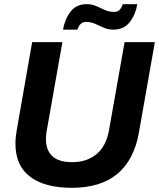

<svg xmlns="http://www.w3.org/2000/svg" viewBox="-20 -888 762 920"><path d="M324 12Q195 12 124.5 -41Q54 -94 54 -200Q54 -230 60 -263L134 -686H279L204 -262Q203 -258 201.5 -245Q200 -232 200 -223Q200 -168 231 -139.5Q262 -111 326 -111Q396 -111 442 -149Q488 -187 502 -262L577 -686H722L646 -255Q623 -122 542.5 -55Q462 12 324 12ZM282 -746Q290 -795 317.5 -831.5Q345 -868 395 -868Q421 -868 442 -858.5Q463 -849 483 -840Q503 -831 527 -831Q541 -831 551 -839Q561 -847 568 -868H638Q630 -819 602 -782.5Q574 -746 523 -746Q498 -746 477 -755.5Q456 -765 435.5 -774Q415 -783 392 -783Q378 -783 368 -774.5Q358 -766 351 -746Z"/></svg>

Font: Archivo VF Beta
Style: Italic
Weight: 400
Italic angle: -10°
Designer: Hector Gatti
Foundry: Omnibus-Type
Version: Version 1.002